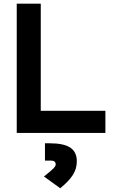

<svg xmlns="http://www.w3.org/2000/svg" viewBox="-20 -713 626 1030"><path d="M69.8 0V-693.4H198.7V-118.7H545.4V0ZM303.2 296.9 215.8 233.9Q252 205.1 265.4 191.7Q278.8 178.2 278.8 169.4Q278.8 148.4 252.9 148.4H221.2V55.7H248Q322.3 55.7 357.2 79.1Q392.1 102.5 392.1 151.9Q392.1 192.4 370.8 225.6Q349.6 258.8 303.2 296.9Z"/></svg>

Font: Cascadia Code NF
Style: Bold
Weight: 700
Monospace: yes
Designer: Aaron Bell
Foundry: Saja Typeworks
Version: Version 2404.023; ttfautohint (v1.8.4)